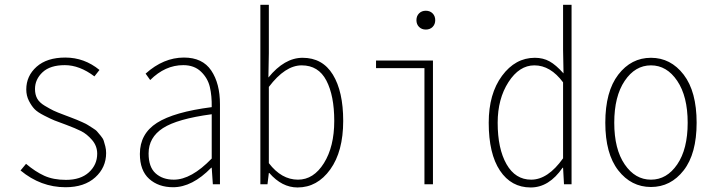

<svg xmlns="http://www.w3.org/2000/svg" viewBox="-20 -784 3040 817"><path d="M258.8 12.7Q153.3 12.7 67.4 -58.6L90.8 -86.9Q129.9 -53.7 168.5 -36.1Q207 -18.6 260.7 -18.6Q323.2 -18.6 358.4 -50.8Q393.6 -83 393.6 -129.9Q393.6 -163.1 371.6 -188.5Q349.6 -213.9 325.2 -226.1Q300.8 -238.3 261.7 -252.9Q226.6 -265.6 211.9 -271.5Q197.3 -277.3 168.5 -292Q139.6 -306.6 127 -319.8Q114.3 -333 103 -355Q91.8 -377 91.8 -403.3Q91.8 -460.9 135.7 -500Q179.7 -539.1 257.8 -539.1Q338.9 -539.1 403.3 -486.3L381.8 -459Q318.4 -506.8 255.9 -506.8Q193.4 -506.8 161.1 -476.6Q128.9 -446.3 128.9 -405.3Q128.9 -381.8 138.2 -364.7Q147.5 -347.7 170.4 -334Q193.4 -320.3 207.5 -313.5Q221.7 -306.6 255.9 -293.9Q258.8 -293 280.3 -284.7Q301.8 -276.4 306.6 -274.4Q311.5 -272.5 330.1 -264.2Q348.6 -255.9 354 -252Q359.4 -248 374 -239.3Q388.7 -230.5 394 -223.6Q399.4 -216.8 408.7 -206.1Q418 -195.3 421.4 -185.1Q424.8 -174.8 428.2 -161.1Q431.6 -147.5 431.6 -132.8Q431.6 -71.3 385.3 -29.3Q338.9 12.7 258.8 12.7Z M716.8 12.7Q654.3 12.7 614.7 -22.9Q575.2 -58.6 575.2 -128.9Q575.2 -214.8 647.9 -261.2Q720.7 -307.6 880.9 -328.1Q881.8 -376 873 -413.6Q864.3 -451.2 835.4 -479Q806.6 -506.8 759.8 -506.8Q682.6 -506.8 619.1 -443.4L599.6 -470.7Q675.8 -539.1 762.7 -539.1Q841.8 -539.1 878.9 -483.9Q916 -428.7 916 -340.8V0H885.7L880.9 -70.3H878.9Q797.9 12.7 716.8 12.7ZM719.7 -19.5Q793.9 -19.5 880.9 -109.4V-297.9Q734.4 -278.3 673.3 -238.8Q612.3 -199.2 612.3 -130.9Q612.3 -73.2 642.1 -46.4Q671.9 -19.5 719.7 -19.5Z M1246.1 13.7Q1179.7 13.7 1126 -47.9H1124L1118.2 0H1087.9V-763.7H1124V-557.6L1122.1 -454.1Q1190.4 -538.1 1267.6 -538.1Q1352.5 -538.1 1396.5 -466.3Q1440.4 -394.5 1440.4 -269.5Q1440.4 -139.6 1385.3 -63Q1330.1 13.7 1246.1 13.7ZM1248 -19.5Q1314.5 -19.5 1358.4 -89.8Q1402.3 -160.2 1402.3 -269.5Q1402.3 -377 1368.7 -441.4Q1335 -505.9 1263.7 -505.9Q1193.4 -505.9 1124 -414.1V-89.8Q1177.7 -19.5 1248 -19.5Z M1786.1 0V-494.1H1580.1V-526.4H1822.3V0ZM1820.8 -669.4Q1809.6 -658.2 1792 -658.2Q1774.4 -658.2 1763.2 -669.4Q1752 -680.7 1752 -698.2Q1752 -715.8 1763.2 -727.1Q1774.4 -738.3 1792 -738.3Q1809.6 -738.3 1820.8 -727.1Q1832 -715.8 1832 -698.2Q1832 -680.7 1820.8 -669.4Z M2238.3 13.7Q2155.3 13.7 2107.4 -58.1Q2059.6 -129.9 2059.6 -261.7Q2059.6 -384.8 2116.2 -461.4Q2172.9 -538.1 2255.9 -538.1Q2291 -538.1 2318.4 -522.9Q2345.7 -507.8 2377.9 -471.7L2376 -572.3V-763.7H2412.1V0H2379.9L2376 -70.3H2374Q2316.4 13.7 2238.3 13.7ZM2240.2 -19.5Q2311.5 -19.5 2376 -110.4V-433.6Q2322.3 -505.9 2253.9 -505.9Q2189.5 -505.9 2143.6 -434.6Q2097.7 -363.3 2097.7 -261.7Q2097.7 -151.4 2135.3 -85.4Q2172.9 -19.5 2240.2 -19.5Z M2555.7 -261.7Q2555.7 -394.5 2610.8 -466.3Q2666 -538.1 2750 -538.1Q2834 -538.1 2889.2 -466.3Q2944.3 -394.5 2944.3 -261.7Q2944.3 -129.9 2889.2 -59.1Q2834 11.7 2750 11.7Q2666 11.7 2610.8 -59.1Q2555.7 -129.9 2555.7 -261.7ZM2638.2 -84.5Q2682.6 -19.5 2750 -19.5Q2817.4 -19.5 2861.8 -84.5Q2906.2 -149.4 2906.2 -261.7Q2906.2 -374 2861.8 -439.9Q2817.4 -505.9 2750 -505.9Q2682.6 -505.9 2638.2 -439.9Q2593.8 -374 2593.8 -261.7Q2593.8 -149.4 2638.2 -84.5Z"/></svg>

Font: Gen Shin Gothic Monospace ExtraLight
Style: Regular
Weight: 200
Designer: [Source Han Sans]
Ryoko NISHIZUKA  (kana & ideographs); Paul D. Hunt (Latin, Greek & Cyrillic); Wenlong ZHANG  (bopomofo
Version: Version 1.002.20150607